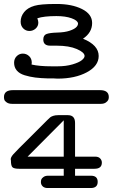

<svg xmlns="http://www.w3.org/2000/svg" viewBox="-21 -725 568 967"><path d="M-1 -236Q-1 -271 44 -271H483Q527 -271 527 -236Q527 -229 524.5 -222.5Q522 -216 512.5 -209Q503 -202 487 -202H40Q23 -202 13 -209Q3 -216 1 -222.5Q-1 -229 -1 -236ZM33 77Q33 67 46 52Q59 37 135 -38Q184 -87 217 -120Q228 -131 232.5 -134.5Q237 -138 247 -141.5Q257 -145 272 -145H321Q357 -145 357 -106V64H459Q475 64 483.5 73Q492 82 492 94Q492 125 455 125H357V160H437Q471 160 471 191Q471 221 438 222H216Q201 221 193 212.5Q185 204 185 192Q185 185 187 179Q189 173 198 166.5Q207 160 221 160H300V125H75Q50 125 42 117.5Q34 110 34 83Q34 82 33.5 80Q33 78 33 77ZM50 -409Q50 -429 63 -442Q76 -455 94 -455Q112 -455 125.5 -442.5Q139 -430 139 -409Q139 -408 138.5 -405Q138 -402 138 -400Q177 -391 239 -391H269Q311 -391 343.5 -400.5Q376 -410 390.5 -421.5Q405 -433 405 -443Q405 -461 366 -478Q327 -495 264 -495H232Q197 -495 197 -526Q197 -548 214 -554Q231 -560 268 -561Q305 -562 329 -570Q372 -584 372 -607Q370 -622 339.5 -633Q309 -644 263 -644Q200 -644 167 -633Q172 -620 172 -611Q172 -593 158.5 -581Q145 -569 127 -569Q109 -569 96 -582Q83 -595 83 -616Q83 -642 100.5 -664Q118 -686 153 -696Q184 -705 259 -705H265Q341 -705 392 -679.5Q443 -654 443 -609Q443 -561 397 -530Q476 -498 476 -443Q476 -393 416.5 -361Q357 -329 269 -329H268L251 -330H222Q184 -331 156.5 -334.5Q129 -338 103 -346Q77 -354 63.5 -370Q50 -386 50 -409ZM118 64H300V-119Z"/></svg>

Font: CMU Typewriter Text
Style: Regular
Weight: 500
Monospace: yes
Version: Version 0.7.0